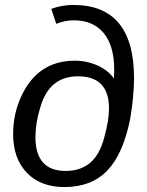

<svg xmlns="http://www.w3.org/2000/svg" viewBox="-20 -745 593 775"><path d="M240 10Q144 10 88.5 -47.5Q33 -105 33 -204Q33 -283 64 -352Q130 -500 282 -500Q331 -500 374 -480.5Q417 -461 440 -428L441 -464Q441 -560 398.5 -611.5Q356 -663 278 -663Q243 -663 207 -649L187 -709Q228 -725 276 -725Q521 -725 521 -430Q521 -360 506 -268Q478 -125 414 -57.5Q350 10 240 10ZM245 -55Q305 -55 344 -88Q383 -121 401 -191Q420 -260 420 -307Q420 -437 295 -437Q238 -437 200 -407Q162 -377 143 -313Q123 -248 123 -192Q123 -55 245 -55Z"/></svg>

Font: Libra Sans
Style: Italic
Weight: 400
Italic angle: -12°
Foundry: Context Ltd
Version: Version 1.002